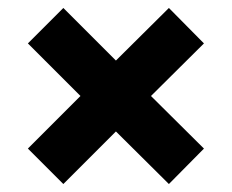

<svg xmlns="http://www.w3.org/2000/svg" viewBox="-20 -491 582 482"><path d="M50 -382 139 -471 271 -339 404 -471 492 -382 359 -250 492 -118 404 -29 271 -161 139 -29 50 -118 182 -250Z"/></svg>

Font: CostaRica
Style: Normal
Weight: 900
Version: Version 1.3